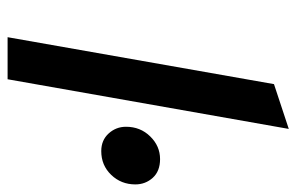

<svg xmlns="http://www.w3.org/2000/svg" viewBox="-154 -608 762 493"><g transform="rotate(90 226.5 -361.0)"><path d="M75 0 195.5 -684 310.5 -722 183 0ZM367.5 -240.5Q339.5 -240.5 322.2 -259.5Q305 -278.5 305 -304Q305 -341 329.8 -366.2Q354.5 -391.5 388 -391.5Q419 -391.5 436 -372.8Q453 -354 453 -328Q453 -291.5 428.5 -266Q404 -240.5 367.5 -240.5Z"/></g></svg>

Font: Overpass SemiBold
Style: Italic
Weight: 600
Italic angle: -10°
Designer: Delve Withrington, Dave Bailey, Thomas Jockin
Foundry: Delve Fonts LLC
Version: Version 4.000